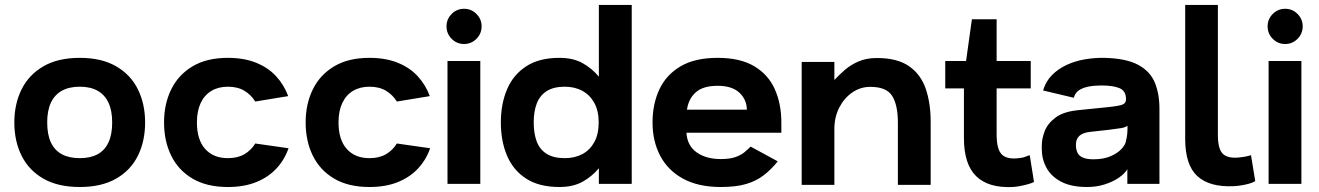

<svg xmlns="http://www.w3.org/2000/svg" viewBox="-20 -748 5366 781"><path d="M304.5 12.7Q215.7 12.7 156.5 -21.3Q97.3 -55.3 67.8 -114.7Q38.3 -174 38.3 -250Q38.3 -325 67.8 -384.5Q97.3 -444 156.6 -478.3Q215.9 -512.7 304.7 -512.7Q393.1 -512.7 452.4 -478.3Q511.7 -444 541 -384.5Q570.3 -325 570.3 -250Q570.3 -174 541 -114.7Q511.7 -55.3 452.4 -21.3Q393.1 12.7 304.5 12.7ZM304.6 -104.7Q348.3 -104.7 377.5 -120.8Q406.7 -137 421.5 -169.2Q436.3 -201.3 436.3 -250Q436.3 -297.7 421.5 -329.8Q406.7 -362 377.4 -378.7Q348.1 -395.3 304.6 -395.3Q261 -395.3 231.3 -378.7Q201.7 -362 186.8 -329.8Q172 -297.7 172 -250Q172 -201.3 186.8 -169.2Q201.7 -137 231.2 -120.8Q260.8 -104.7 304.6 -104.7Z M1018.3 -335Q1001.7 -362 974.3 -378.7Q947 -395.3 906.7 -395.3Q868 -395.3 839.7 -378.2Q811.3 -361 796.2 -328.7Q781 -296.3 781 -250Q781 -179.7 814.5 -142.2Q848 -104.7 906.7 -104.7Q947 -104.7 974.3 -120.8Q1001.7 -137 1018.3 -164.3L1153.7 -145Q1137.7 -98.7 1105 -63.2Q1072.3 -27.7 1022.8 -7.5Q973.3 12.7 906.7 12.7Q821.3 12.7 763.5 -21.3Q705.7 -55.3 676.5 -114.7Q647.3 -174 647.3 -250Q647.3 -325 676.5 -384.5Q705.7 -444 763.5 -478.3Q821.3 -512.7 906.7 -512.7Q972.7 -512.7 1021.8 -492.8Q1071 -473 1103.3 -437.7Q1135.7 -402.3 1152.3 -357Z M1594.3 -335Q1577.7 -362 1550.3 -378.7Q1523 -395.3 1482.7 -395.3Q1444 -395.3 1415.7 -378.2Q1387.3 -361 1372.2 -328.7Q1357 -296.3 1357 -250Q1357 -179.7 1390.5 -142.2Q1424 -104.7 1482.7 -104.7Q1523 -104.7 1550.3 -120.8Q1577.7 -137 1594.3 -164.3L1729.7 -145Q1713.7 -98.7 1681 -63.2Q1648.3 -27.7 1598.8 -7.5Q1549.3 12.7 1482.7 12.7Q1397.3 12.7 1339.5 -21.3Q1281.7 -55.3 1252.5 -114.7Q1223.3 -174 1223.3 -250Q1223.3 -325 1252.5 -384.5Q1281.7 -444 1339.5 -478.3Q1397.3 -512.7 1482.7 -512.7Q1548.7 -512.7 1597.8 -492.8Q1647 -473 1679.3 -437.7Q1711.7 -402.3 1728.3 -357Z M1933.7 -500V0H1800.3V-500ZM1867.7 -569Q1838.3 -569 1817.3 -590Q1796.3 -611 1796.3 -641Q1796.3 -670.3 1817.3 -691.3Q1838.3 -712.3 1867.7 -712.3Q1897 -712.3 1918 -691.3Q1939 -670.3 1939 -641Q1939 -611 1918 -590Q1897 -569 1867.7 -569Z M2255.3 12.7Q2173.3 12.7 2120.5 -21.3Q2067.7 -55.3 2042.5 -114.7Q2017.3 -174 2017.3 -250Q2017.3 -325 2042.5 -384.5Q2067.7 -444 2120.5 -478.3Q2173.3 -512.7 2255.3 -512.7Q2311.3 -512.7 2349.8 -491.2Q2388.3 -469.7 2416 -436V-728H2549.7V0H2416V-63.7Q2388.3 -30.3 2349.8 -8.8Q2311.3 12.7 2255.3 12.7ZM2151 -250Q2151 -204.3 2163.5 -171.8Q2176 -139.3 2204 -122Q2232 -104.7 2277.3 -104.7Q2318.3 -104.7 2349.2 -121.3Q2380 -138 2397.7 -170.3Q2415.3 -202.7 2415.3 -250Q2415.3 -296.7 2397.7 -329Q2380 -361.3 2349.2 -378.3Q2318.3 -395.3 2277.3 -395.3Q2232 -395.3 2204 -377.5Q2176 -359.7 2163.5 -327.3Q2151 -295 2151 -250Z M3158.3 -208H2772.3Q2775.3 -155.7 2813.7 -128.3Q2852 -101 2912.3 -101Q2947 -101 2969.7 -108.5Q2992.3 -116 3007 -127.8Q3021.7 -139.7 3033.3 -151.7L3143.7 -91.7Q3116.7 -58.3 3086.8 -35.2Q3057 -12 3015.7 0.3Q2974.3 12.7 2912.3 12.7Q2820.3 12.7 2758.3 -21.3Q2696.3 -55.3 2665.3 -114.7Q2634.3 -174 2634.3 -250Q2634.3 -325 2662.2 -384.5Q2690 -444 2748.5 -478.3Q2807 -512.7 2899 -512.7Q2991.3 -512.7 3048.5 -478.3Q3105.7 -444 3132 -384.5Q3158.3 -325 3158.3 -250ZM2774.3 -302H3018Q3017.3 -343.7 2987.3 -371.3Q2957.3 -399 2899 -399Q2841 -399 2811.2 -373.3Q2781.3 -347.7 2774.3 -302Z M3632.3 4V-249.7Q3632.3 -320.3 3609.3 -357.5Q3586.3 -394.7 3520 -394.7Q3479.7 -394.7 3446.3 -371.5Q3413 -348.3 3393.5 -309.7Q3374 -271 3374 -224V4H3241V-496H3374V-422.7Q3393 -443.3 3417 -464Q3441 -484.7 3472.7 -498.3Q3504.3 -512 3547.3 -512Q3630 -512 3677.8 -478.7Q3725.7 -445.3 3745.7 -386.8Q3765.7 -328.3 3765.7 -252.7V4Z M4186 -7.8Q4177 -3 4161.5 1.3Q4146 5.7 4129.3 8.8Q4112.7 12 4099 12.7Q4000.7 17.3 3950.8 -31.3Q3901 -80 3901 -186V-388.3H3825V-500H3909.7L3933.4 -669.7H4034V-500H4172.7V-388.3H4034V-201.3Q4034 -139.3 4056 -118.8Q4078 -98.3 4127.3 -105Q4141.3 -106.3 4152.1 -110.8Q4162.9 -115.3 4168.7 -116.7Z M4401.7 12.7Q4338 12.7 4297.2 -8.5Q4256.3 -29.7 4237 -65Q4217.7 -100.3 4217.7 -142V-157Q4217.7 -183 4229.3 -214Q4241 -245 4273.2 -269.5Q4305.3 -294 4366.7 -300L4484.7 -312Q4531.3 -316.7 4545.8 -322.5Q4560.3 -328.3 4560.3 -344.3Q4560.3 -378.3 4534 -389.3Q4507.7 -400.3 4460.3 -400.3Q4431 -400.3 4407.5 -395.7Q4384 -391 4368.5 -380.5Q4353 -370 4348 -350.3L4223 -380Q4233.7 -416.7 4258.8 -442.2Q4284 -467.7 4318.3 -483.7Q4352.7 -499.7 4392.3 -506.5Q4432 -513.3 4471.3 -512.7Q4561 -510.7 4609.8 -484.2Q4658.7 -457.7 4677.5 -412Q4696.3 -366.3 4696.3 -305V0H4565.7V-59.7Q4555 -41.7 4531.2 -25.2Q4507.3 -8.7 4473.8 2Q4440.3 12.7 4401.7 12.7ZM4428.7 -100Q4470 -100.3 4498.7 -113Q4527.3 -125.7 4543.2 -143.5Q4559 -161.3 4560.7 -177.3Q4564.3 -190.3 4565.5 -206.3Q4566.7 -222.3 4566.3 -236.7Q4559 -230 4540 -226.8Q4521 -223.7 4488 -219.7L4415 -211.7Q4384.3 -208.3 4370.5 -195.3Q4356.7 -182.3 4356.7 -161.7V-156.3Q4356.7 -140 4362.8 -127Q4369 -114 4384.7 -107Q4400.3 -100 4428.7 -100Z M5086 -11.3Q5076.7 -5.3 5061.3 -1Q5046 3.3 5029.3 6Q5012.7 8.7 4999 9.3Q4900.7 14 4850.8 -31.3Q4801 -76.7 4801 -182.7V-728H4934V-198Q4934 -138 4957 -119.8Q4980 -101.7 5027 -108.3Q5041.3 -109.7 5054 -112.8Q5066.7 -116 5068.7 -116.7Z M5273.7 -500V0H5140.3V-500ZM5207.7 -569Q5178.3 -569 5157.3 -590Q5136.3 -611 5136.3 -641Q5136.3 -670.3 5157.3 -691.3Q5178.3 -712.3 5207.7 -712.3Q5237 -712.3 5258 -691.3Q5279 -670.3 5279 -641Q5279 -611 5258 -590Q5237 -569 5207.7 -569Z"/></svg>

Font: Nata Sans
Style: Regular
Weight: 400
Designer: Daniel Uzquiano Cruz
Version: Version 1.001